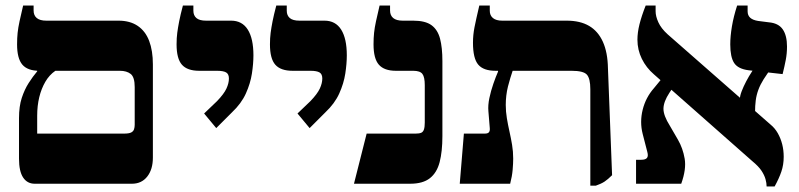

<svg xmlns="http://www.w3.org/2000/svg" viewBox="-20 -667 2902 697"><path d="M106 0Q79 0 64 -22.5Q49 -45 49 -91V-238Q49 -281 59 -311.5Q69 -342 84 -365.5Q99 -389 115 -408V-457H181V-410Q159 -395 144.5 -370Q130 -345 122.5 -314Q115 -283 115 -247V-182H430Q448 -182 456 -186Q464 -190 466.5 -197.5Q469 -205 469 -214V-351Q469 -387 454.5 -398.5Q440 -410 415 -410H123Q80 -410 61 -432.5Q42 -455 42 -506Q42 -529 44 -548Q46 -567 51 -590Q56 -613 64 -647H102V-629Q102 -611 113.5 -601.5Q125 -592 148 -592H410Q452 -592 480 -573Q508 -554 521.5 -518.5Q535 -483 535 -433V-95Q535 -52 514.5 -26Q494 0 459 0Z M765 -202 721 -255 768 -300Q793 -326 802 -345.5Q811 -365 811 -382Q811 -398 801 -404Q791 -410 768 -410H703Q660 -410 640.5 -432Q621 -454 621 -506Q621 -529 623.5 -548Q626 -567 630.5 -590Q635 -613 644 -647H682V-628Q682 -611 693 -601.5Q704 -592 728 -592H819Q859 -592 879.5 -559.5Q900 -527 900 -466Q900 -436 894.5 -400Q889 -364 872.5 -327.5Q856 -291 822 -259Z M1104 -202 1060 -255 1107 -300Q1132 -326 1141 -345.5Q1150 -365 1150 -382Q1150 -398 1140 -404Q1130 -410 1107 -410H1042Q999 -410 979.5 -432Q960 -454 960 -506Q960 -529 962.5 -548Q965 -567 969.5 -590Q974 -613 983 -647H1021V-628Q1021 -611 1032 -601.5Q1043 -592 1067 -592H1158Q1198 -592 1218.5 -559.5Q1239 -527 1239 -466Q1239 -436 1233.5 -400Q1228 -364 1211.5 -327.5Q1195 -291 1161 -259Z M1265 0 1311 -182H1489Q1502 -182 1509 -185Q1516 -188 1519 -197Q1522 -206 1522 -222V-358Q1522 -387 1513.5 -398.5Q1505 -410 1480 -410H1417Q1375 -410 1355.5 -432Q1336 -454 1336 -506Q1336 -529 1338 -548Q1340 -567 1345 -590Q1350 -613 1358 -647H1396V-629Q1396 -611 1407.5 -601.5Q1419 -592 1442 -592H1480Q1524 -592 1546.5 -575.5Q1569 -559 1577.5 -526.5Q1586 -494 1586 -445V-173Q1586 -117 1576 -78.5Q1566 -40 1540.5 -20Q1515 0 1469 0Z M2123 7V-343Q2123 -382 2110.5 -396Q2098 -410 2055 -410H1779Q1735 -410 1716 -432.5Q1697 -455 1697 -512Q1697 -540 1702.5 -568Q1708 -596 1720 -647H1758V-628Q1758 -611 1769.5 -601.5Q1781 -592 1803 -592H2037Q2086 -592 2118.5 -573Q2151 -554 2168.5 -515.5Q2186 -477 2187 -419L2202 -31Q2187 -16 2175 -8Q2163 0 2143 7ZM1649 0 1664 -182H1740Q1751 -182 1755 -187Q1759 -192 1758 -202L1753 -263Q1751 -285 1756.5 -311Q1762 -337 1771 -363Q1780 -389 1788 -407V-448H1841V-410Q1837 -398 1832.5 -383.5Q1828 -369 1824 -353Q1820 -337 1818 -320Q1816 -303 1816 -286Q1816 -262 1820 -238Q1824 -214 1829.5 -189.5Q1835 -165 1839 -141Q1843 -117 1843 -91Q1843 -74 1841 -50.5Q1839 -27 1832 0Z M2763 10Q2763 -2 2759 -16.5Q2755 -31 2744.5 -47Q2734 -63 2711 -82L2354 -397Q2326 -421 2310 -453.5Q2294 -486 2294 -523Q2294 -549 2301.5 -579Q2309 -609 2324 -647H2360V-626Q2360 -608 2370 -586Q2380 -564 2403 -543L2777 -215Q2793 -202 2803.5 -183.5Q2814 -165 2819.5 -143.5Q2825 -122 2825 -98Q2825 -69 2816.5 -44Q2808 -19 2792 10ZM2289 0V-87H2308Q2323 -87 2328.5 -93.5Q2334 -100 2330 -115L2313 -181Q2302 -224 2313 -268.5Q2324 -313 2354 -347L2400 -403L2435 -368L2410 -330Q2389 -298 2388.5 -273Q2388 -248 2412 -210L2441 -160Q2459 -129 2465.5 -91Q2472 -53 2453 0ZM2721 -260 2666 -308Q2666 -319 2672.5 -336Q2679 -353 2689 -372Q2699 -391 2709 -406L2748 -467L2798 -448L2752 -379Q2740 -360 2733 -341Q2726 -322 2723.5 -302.5Q2721 -283 2721 -260ZM2821 -398 2697 -412Q2659 -417 2645 -438.5Q2631 -460 2631 -506Q2631 -535 2637 -571Q2643 -607 2656 -647H2694V-626Q2694 -611 2703.5 -602.5Q2713 -594 2732 -591L2771 -586Q2806 -583 2821.5 -560.5Q2837 -538 2837 -498Q2837 -473 2832.5 -449.5Q2828 -426 2821 -398Z"/></svg>

Font: Noto Serif Hebrew ExtraBold
Style: Regular
Weight: 800
Version: Version 2.003